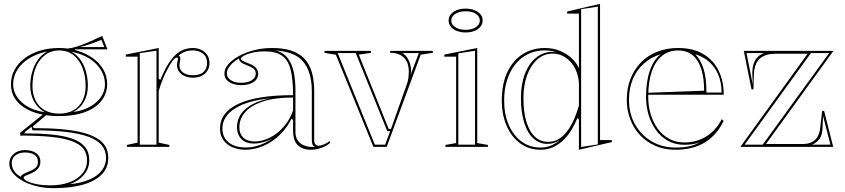

<svg xmlns="http://www.w3.org/2000/svg" viewBox="-20 -765 4399 1000"><path d="M258.8 215Q209.8 215 167.7 204.1Q125.7 193.3 94.6 175.2Q63.6 157.2 46 134.7Q28.5 112.2 28.5 88.9Q28.5 66.6 39.2 50.5Q50 34.3 68.7 25.4Q87.5 16.6 110 16.6Q145.7 16.6 168 32.6Q190.3 48.6 190.3 75.5Q190.3 95.6 181.5 108.2Q172.7 120.9 160 128.7Q147.3 136.5 134.1 141.4Q120.9 146.3 112.1 150.5Q103.4 154.7 103.4 160.1Q103.4 169.8 122.5 179.1Q141.7 188.5 173.2 194.5Q204.8 200.4 241.4 200.4Q299.4 200.4 342.7 183.9Q385.9 167.4 409.7 138Q433.4 108.6 433.4 69.8Q433.4 34.5 414.5 10Q395.5 -14.6 354.7 -29.8Q314 -45 247.4 -52Q180.7 -58.9 85.3 -58.9V-73.9L212.9 -176.3L223.6 -168L151.1 -106.5L155.4 -97.7Q237 -97.7 300.5 -92.1Q364 -86.5 410.1 -74.5Q456.3 -62.5 485.9 -44.4Q515.5 -26.4 529.7 -1.1Q543.9 24.3 543.9 56.3Q543.9 109.7 508.8 144.7Q473.7 179.7 409.9 197.4Q346.1 215 258.8 215ZM286 -160.3Q234.1 -160.3 188.9 -170.9Q143.8 -181.5 109.8 -202.4Q75.9 -223.2 56.4 -254.3Q37 -285.3 37 -325.9Q37 -367.2 56 -401.8Q75 -436.4 108.8 -461.8Q142.5 -487.1 188.3 -501.1Q234.1 -515 288.2 -515Q337 -515 381.7 -501.5Q426.3 -488 461.8 -463.3Q497.2 -438.6 517.7 -403.8Q538.2 -369 538.2 -325.9Q538.2 -292.2 522.7 -262.1Q507.2 -231.9 475.9 -208.9Q444.6 -185.9 397 -173.1Q349.5 -160.3 286 -160.3ZM288.2 -173.1Q332 -173.1 362.6 -190.7Q393.3 -208.4 409.7 -240.9Q426 -273.5 426 -317.2Q426 -369 410.1 -410.6Q394.1 -452.2 363.5 -477.2Q332.8 -502.2 288.2 -502.2Q244.4 -502.2 212.9 -477.2Q181.5 -452.2 165.3 -410.6Q149.1 -369 149.1 -317.2Q149.1 -273.9 165.5 -241.4Q181.9 -208.8 213.3 -190.9Q244.8 -173.1 288.2 -173.1ZM370 -492.2 313.2 -510.7Q334.8 -511.3 357.2 -516.3Q379.6 -521.4 401.7 -529.5Q423.7 -537.6 444 -546.6Q464.2 -555.5 481.6 -563.8Q499 -572.2 512.4 -577.9L539.7 -508.2H370ZM88.9 156Q88.9 149.6 98.9 143.3Q109 137 134.2 126.7Q150.8 120.4 164.2 110Q177.6 99.6 177.6 77.2Q177.6 53.8 159.8 41.5Q141.9 29.2 110 29.2Q79.4 29.2 60.3 44.2Q41.1 59.1 41.1 84.5Q41.1 95.4 44 105.2Q46.9 115 52.6 124.3Q58.3 133.7 67.4 141.5Q76.4 149.2 88.9 156ZM344 194.3Q388.5 189.8 423.3 178.4Q458.2 167 482.6 149.4Q507.1 131.8 519.7 108.4Q532.3 85 532.3 56.3Q532.3 19 510.2 -7.9Q488.1 -34.8 441.5 -52.4Q394.9 -70 322.4 -78.1Q249.9 -86.2 149.1 -86.2L144.4 -104.5L112.9 -80.3L106.4 -70.4Q184.8 -70.4 247.4 -64.5Q309.9 -58.6 354.2 -43.5Q398.4 -28.5 421.7 -1Q444.9 26.6 444.9 69.8Q444.9 112.7 417.5 145Q390.1 177.3 344 194.3ZM213.5 -180.7Q177.2 -200.4 157.4 -236.4Q137.6 -272.4 137.6 -317.2Q137.6 -354.7 147.3 -389.2Q156.9 -423.7 176.5 -452.1Q196 -480.5 226.7 -497Q185.2 -488.7 152.2 -472.1Q119.3 -455.6 96.1 -433.1Q73 -410.7 60.7 -383.4Q48.5 -356.1 48.5 -325.9Q48.5 -298.4 60.7 -274.3Q72.9 -250.2 95 -230.6Q117 -211.1 147.4 -198.4Q177.7 -185.8 213.5 -180.7ZM361.1 -181.6Q397.9 -186.7 428 -199.3Q458.1 -211.9 480.2 -231.3Q502.3 -250.7 514.5 -274.8Q526.7 -298.9 526.7 -325.9Q526.7 -355.7 514.7 -382.7Q502.7 -409.7 480.4 -432.3Q458 -455 425.6 -471.1Q393.1 -487.1 352.2 -495.4Q382.3 -478.5 401.1 -450.6Q419.8 -422.7 428.7 -388.5Q437.6 -354.2 437.6 -317.2Q437.6 -272.4 418 -236.6Q398.4 -200.9 361.1 -181.6ZM395.7 -519.7H523.4L507.8 -557.7Q486.7 -548.4 457.8 -538.2Q429 -528 395.7 -519.7Z M640.8 0V-10L696.5 -22.2V-469.7H635.1V-480.7L806.5 -515V-356.3L814.5 -348.3Q828.9 -382.2 843.1 -409Q857.2 -435.9 871.4 -453.6Q895.6 -485.7 923.3 -500.3Q951 -515 984.2 -515Q1007 -515 1026.6 -506.1Q1046.3 -497.2 1058.7 -479.6Q1071.2 -461.9 1071.2 -435.4Q1071.2 -414.7 1060.8 -397.6Q1050.5 -380.5 1031.3 -370.5Q1012.1 -360.4 984.9 -360.4Q961.1 -360.4 942.2 -368.7Q923.3 -377 912.6 -391.9Q901.8 -406.8 901.8 -425.2Q901.8 -432.7 903.2 -438.2Q904.6 -443.8 905.7 -449.1Q906.7 -454.5 906.7 -458.3Q906.7 -465.3 901.6 -465.3Q891.7 -465.3 878.4 -447.7Q865.2 -430.2 848.2 -396.3Q837.1 -375.6 826.1 -348Q815.2 -320.4 806.5 -290.5V-22.2L862.1 -10V0ZM794.9 -501 708 -488.2V-11.5H794.9ZM984.2 -502.4Q962.1 -502.4 944.1 -495.9Q926.2 -489.4 910.9 -476.1Q915.1 -472.5 917.3 -468.2Q919.4 -463.8 919.4 -458.3Q919.4 -454.1 918.3 -448.9Q917.2 -443.8 915.8 -437.9Q914.5 -432.1 914.5 -425.2Q914.5 -401.6 933.2 -387.4Q951.9 -373.1 984.9 -373.1Q1021.8 -373.1 1040.1 -390.6Q1058.5 -408.1 1058.5 -435.4Q1058.5 -469.7 1036.8 -486Q1015.1 -502.4 984.2 -502.4Z M1396.6 -515Q1455 -515 1496.3 -501.5Q1537.7 -488 1564.6 -460.1Q1591.5 -432.1 1604 -389.6Q1616.4 -347 1616.4 -289.4V-34.8Q1616.4 -20.5 1622.9 -13.3Q1629.4 -6.1 1639.8 -6.1Q1652 -6.1 1667.3 -12.9Q1682.7 -19.7 1698.4 -30.6V-20Q1686.1 -9.4 1669.6 -1.4Q1653.2 6.6 1635.1 10.8Q1617 15 1599.7 15Q1556 15 1531.2 -8.6Q1506.4 -32.2 1506.4 -85.1Q1506.4 -104.7 1506.4 -114.1Q1506.4 -123.5 1506.4 -128.8Q1506.4 -134.2 1506.4 -140.4L1497.7 -146.4Q1479.2 -108.3 1452.4 -78.3Q1425.7 -48.3 1393.5 -27.5Q1361.4 -6.7 1327 4.1Q1292.6 15 1259.4 15Q1222.1 15 1192.1 2.5Q1162.1 -9.9 1144 -34.5Q1125.9 -59.1 1125.9 -95.3Q1125.9 -179.9 1222.8 -224.6Q1319.7 -269.4 1506.4 -269.4Q1506.4 -353.6 1493.3 -403.5Q1480.1 -453.3 1448.1 -475.4Q1416.2 -497.4 1359.7 -497.4Q1323.2 -497.4 1294.8 -490.6Q1266.4 -483.9 1250.6 -475Q1234.7 -466.2 1234.7 -458.8Q1234.7 -454 1244.2 -448.4Q1253.6 -442.8 1278.8 -433Q1324.6 -415.3 1324.6 -381.5Q1324.6 -352.1 1298.8 -336.7Q1273.1 -321.4 1236.1 -321.4Q1200.2 -321.4 1174.6 -337Q1148.9 -352.7 1148.9 -383.2Q1148.9 -407.3 1169.3 -430.6Q1189.6 -453.9 1224.5 -473.2Q1259.4 -492.4 1303.9 -503.7Q1348.3 -515 1396.6 -515ZM1506.4 -257.1Q1411.5 -257.1 1349.4 -236.4Q1287.3 -215.6 1257.1 -180.9Q1226.8 -146.2 1226.8 -103.2Q1226.8 -76.7 1237.4 -60.2Q1248 -43.6 1266 -35.9Q1284.1 -28.2 1307.2 -28.2Q1332.4 -28.2 1360.8 -37.8Q1389.2 -47.3 1416.9 -67.4Q1444.5 -87.4 1468.1 -117.7Q1491.7 -148 1506.4 -189.5ZM1259.4 3.2Q1296.5 3.2 1332.6 -9.5Q1368.6 -22.3 1399.2 -43.8Q1375.1 -30.6 1350 -24Q1324.9 -17.3 1302.4 -17.3Q1272.9 -17.3 1253.2 -28.4Q1233.4 -39.5 1223.9 -59.1Q1214.4 -78.7 1214.4 -103.2Q1214.4 -160.5 1261.4 -199.5Q1308.5 -238.6 1389.9 -252.9Q1270.7 -242 1204.5 -200.4Q1138.3 -158.7 1138.3 -95.3Q1138.3 -65 1152.9 -42.9Q1167.5 -20.8 1194.9 -8.8Q1222.4 3.2 1259.4 3.2ZM1414.5 -502.7Q1437.5 -496.8 1455 -484.8Q1472.5 -472.8 1484.6 -453.4Q1502.2 -427.4 1510.5 -386.6Q1518.8 -345.8 1518.8 -289.4V-77.4Q1518.8 -52.3 1529.3 -35.9Q1539.8 -19.5 1556.1 -11.2Q1572.5 -2.9 1589.4 -0.6Q1597 0.5 1604.8 0.7Q1612.6 0.9 1619.6 -0.3Q1610.7 -5.1 1607.4 -13.3Q1604.1 -21.6 1604.1 -37V-289.4Q1604.1 -352.9 1586.6 -397.1Q1569.1 -441.3 1534.4 -467Q1516.4 -479.4 1495.6 -486.6Q1474.8 -493.9 1454.1 -497.5Q1433.4 -501 1414.5 -502.7ZM1236.1 -333.8Q1270.9 -333.8 1291.6 -347.2Q1312.2 -360.7 1312.2 -381.5Q1312.2 -400.7 1296.6 -410.2Q1280.9 -419.7 1262.9 -426.5Q1252.8 -430.4 1243.1 -435.4Q1233.5 -440.4 1230.4 -446.2Q1223.5 -453.5 1226.3 -461.1Q1206.7 -450.8 1192.1 -437.4Q1177.5 -424 1169.4 -410.2Q1161.3 -396.4 1161.3 -383.2Q1161.3 -361.3 1181.8 -347.5Q1202.2 -333.8 1236.1 -333.8Z M1924.8 0 1729.3 -480 1670.5 -489.6V-500H1912V-489.6L1848.7 -480.6L2004.4 -93.5H2016.5L2099.8 -328.8Q2104.7 -341.7 2106.9 -358.9Q2109.2 -376.1 2109.2 -394.7Q2109.2 -411.9 2104.5 -428.5Q2099.9 -445.2 2088.6 -459.3Q2077.4 -473.4 2058.7 -481.7Q2040 -490 2012.1 -490V-500H2234.4V-490L2171.1 -480L1994.1 0ZM1932.2 -11.5H1985.8L2012.2 -81.9H1997.1L1832.9 -488.5H1738.9ZM2076.2 -488.5Q2092.2 -478.1 2102.1 -462.8Q2112 -447.4 2116.6 -429.7Q2121.3 -412 2121.3 -394.7Q2121.3 -390.1 2120.1 -384.6Q2119 -379 2117.3 -372.2L2161.5 -488.5Z M2405.2 -596Q2379.1 -596 2359.2 -603.9Q2339.2 -611.8 2327.9 -626Q2316.6 -640.1 2316.6 -658Q2316.6 -676.8 2327.9 -690.5Q2339.1 -704.2 2359.1 -712.2Q2379 -720.1 2405 -720.1Q2431.1 -720.1 2451.1 -712.2Q2471.1 -704.2 2482.5 -690.5Q2493.8 -676.8 2493.8 -658Q2493.8 -640.1 2482.5 -626Q2471.2 -611.8 2451.2 -603.9Q2431.3 -596 2405.2 -596ZM2299.9 0V-10L2355.6 -19.9V-469.7H2294.3V-480.7L2465.6 -515V-20L2521.2 -10V0ZM2367.1 -11.5H2454.1V-500.5L2367.1 -487.2ZM2405 -609.8Q2427.1 -609.8 2443.6 -616Q2460.2 -622.3 2469.5 -633.2Q2478.9 -644.2 2478.9 -658Q2478.9 -672.3 2469.5 -683.1Q2460.2 -693.9 2443.6 -700.1Q2427.1 -706.3 2405 -706.3Q2383.6 -706.3 2366.6 -700.1Q2349.7 -693.9 2340 -683.1Q2330.4 -672.3 2330.4 -658Q2330.4 -644.2 2340 -633.2Q2349.7 -622.3 2366.6 -616Q2383.6 -609.8 2405 -609.8Z M2795.5 15Q2735.5 15 2689.9 -18.1Q2644.3 -51.1 2618.9 -109.2Q2593.5 -167.2 2593.5 -240.7Q2593.5 -330 2623.2 -391.1Q2652.9 -452.2 2703.5 -483.6Q2754.1 -515 2816.4 -515Q2862.2 -515 2898.5 -499.3Q2934.7 -483.7 2959.6 -459.6Q2984.6 -435.5 2995.2 -409V-694H2933.9V-705L3105.2 -745V-35.4H3166.5V-25L2995.2 15V-142.3L2987.2 -150.3Q2975.7 -120.9 2958.2 -91.3Q2940.8 -61.7 2916.9 -37.9Q2893.1 -14.1 2862.8 0.5Q2832.4 15 2795.5 15ZM2795.5 3.5Q2825.5 3.5 2851.5 -7.6Q2877.6 -18.6 2895.7 -35.5Q2879 -24.8 2864.1 -20.2Q2849.3 -15.7 2830.3 -15.7Q2788.7 -15.7 2757.6 -44.5Q2726.6 -73.3 2709.9 -127Q2693.2 -180.6 2693.2 -253.8Q2693.2 -323.6 2712.1 -375.9Q2731 -428.1 2765.4 -458.9Q2799.7 -489.7 2844.6 -494.9Q2854.5 -495.3 2862.9 -494.5Q2871.4 -493.6 2878 -492.4Q2851.7 -502.4 2816.4 -502.4Q2769.1 -502.4 2730.5 -483.6Q2691.9 -464.8 2664.1 -430.3Q2636.2 -395.8 2621 -347.6Q2605.8 -299.5 2605.8 -240.7Q2605.8 -169.1 2630 -113.8Q2654.2 -58.6 2696.8 -27.6Q2739.5 3.5 2795.5 3.5ZM2835.1 -26.1Q2865.3 -26.1 2889.9 -40.8Q2914.5 -55.5 2934.2 -81.9Q2954 -108.3 2969.2 -142.3Q2984.3 -176.2 2995.2 -215.2V-323.5Q2995.2 -354.8 2985.2 -384.1Q2975.3 -413.5 2957.1 -436.2Q2938.9 -458.8 2913.8 -472.2Q2888.7 -485.7 2858.5 -485.7Q2813.1 -485.7 2778.8 -455.6Q2744.4 -425.4 2725.3 -373.1Q2706.2 -320.7 2706.2 -253.8Q2706.2 -180.9 2721.9 -129.8Q2737.6 -78.8 2766.4 -52.4Q2795.3 -26.1 2835.1 -26.1ZM3006.7 0.5 3093.7 -12.8V-730.5L3006.7 -717.2Z M3511.2 -515Q3590.6 -515 3643.4 -483.2Q3696.3 -451.5 3722.9 -396.7Q3749.5 -341.9 3749.5 -271.7H3354.5V-281.7L3647.3 -292.6Q3647.3 -358.9 3632.3 -405.7Q3617.4 -452.5 3587.4 -477.3Q3557.4 -502.2 3510.7 -502.2Q3464.2 -502.2 3429.2 -475Q3394.3 -447.7 3375.3 -394Q3356.2 -340.2 3356.2 -260.2Q3356.2 -213 3369 -170.3Q3381.8 -127.6 3405.9 -94.4Q3429.9 -61.2 3465.1 -42.1Q3500.2 -23 3544.9 -23Q3575.3 -23 3604.2 -30.9Q3633 -38.7 3658 -54.1Q3683.1 -69.5 3703.7 -92.2Q3724.4 -114.9 3739 -144.6L3749 -135Q3727.1 -90.9 3699 -61.8Q3671 -32.7 3638.2 -15.8Q3605.4 1 3570.1 8Q3534.7 15 3498.8 15Q3439.4 15 3392.3 -5.8Q3345.1 -26.6 3312.3 -62.5Q3279.5 -98.3 3262 -145.3Q3244.5 -192.2 3244.5 -244.5Q3244.5 -306.1 3264.2 -355.7Q3283.9 -405.3 3319.5 -441.1Q3355 -476.9 3403.9 -495.9Q3452.8 -515 3511.2 -515ZM3256 -244.5Q3256 -173.4 3287.4 -117.3Q3318.9 -61.2 3373.7 -28.9Q3428.5 3.5 3498.8 3.5Q3540.1 3.5 3570.6 -3.4Q3601.1 -10.3 3626.8 -24.6Q3611.2 -17.8 3590.3 -14.4Q3569.4 -10.9 3544.9 -10.9Q3497 -10.9 3459.6 -31.4Q3422.2 -51.9 3396.7 -87.2Q3371.2 -122.5 3357.9 -167Q3344.7 -211.5 3344.7 -260.2Q3344.7 -339.8 3364.4 -396.5Q3384.1 -453.3 3420.7 -482.5Q3370.7 -467.2 3333.5 -434Q3296.3 -400.9 3276.1 -353.3Q3256 -305.6 3256 -244.5ZM3659.4 -283.2H3738.1Q3738.1 -333.6 3721.9 -373.5Q3705.8 -413.4 3675.3 -441.4Q3644.8 -469.4 3600.8 -482.5Q3627.6 -456.3 3643.5 -409.3Q3659.4 -362.3 3659.4 -283.2Z M3835.9 0 4186.1 -485H4016.2Q3968.5 -485 3939.5 -461.7Q3910.4 -438.5 3906.7 -380.7L3904.1 -299.9H3894.1L3854 -500H4320.7L3969.5 -15H4164.1Q4201.4 -15 4225.6 -37Q4249.8 -59 4253.5 -114.1L4262.3 -187.4H4272.3L4319.5 0ZM3900.7 -324.9 3898.2 -382.3Q3898.3 -415.1 3906.4 -436.3Q3914.4 -457.5 3928.3 -470Q3942.1 -482.6 3958.9 -488.5H3868ZM3858.2 -11.5H3952.4L4298.4 -488.5H4203.7ZM4208.8 -11.5H4305.2L4266.6 -161.5L4264.6 -111.6Q4264.3 -64.3 4248.7 -42.3Q4233.1 -20.3 4208.8 -11.5Z"/></svg>

Font: Kalnia Glaze Thin
Style: Regular
Weight: 100
Version: Version 1.110